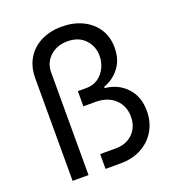

<svg xmlns="http://www.w3.org/2000/svg" viewBox="-133 -845 876 952"><g transform="rotate(-20 304.5 -368.5)"><path d="M87.9 0V-541Q87.9 -602.1 114.7 -646Q141.6 -689.9 189 -713.6Q236.3 -737.3 297.9 -737.3Q358.4 -737.3 406.2 -714.6Q454.1 -691.9 481.9 -649.9Q509.8 -607.9 509.8 -549.8Q509.8 -487.8 477.8 -445.3Q445.8 -402.8 394.5 -384.8V-377.9Q464.4 -371.1 508.5 -323.5Q552.7 -275.9 552.7 -200.2Q552.7 -143.1 526.4 -97.7Q500 -52.2 452.4 -26.1Q404.8 0 340.8 0H261.7V-78.1H342.8Q400.4 -78.1 434.6 -112.5Q468.8 -147 468.8 -200.2Q468.8 -256.8 430.9 -293Q393.1 -329.1 328.1 -329.1H264.6V-409.2H309.6Q345.7 -409.2 371.6 -427.5Q397.5 -445.8 411.6 -475.1Q425.8 -504.4 425.8 -537.1Q425.8 -587.9 392.1 -623.5Q358.4 -659.2 299.8 -659.2Q244.6 -659.2 208.3 -626.2Q171.9 -593.3 171.9 -541V0Z"/></g></svg>

Font: Inter
Style: Regular
Weight: 400
Designer: Rasmus Andersson
Foundry: rsms
Version: Version 4.000;git-8c9346024